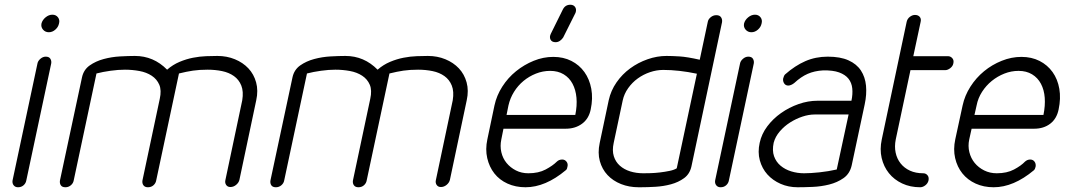

<svg xmlns="http://www.w3.org/2000/svg" viewBox="-20 -790 4492 810"><path d="M138 -522Q140 -533 150.5 -542Q161 -551 173 -551Q187 -551 192.5 -542Q198 -533 196 -522L91 -29Q89 -17 79.5 -8.5Q70 0 56 0Q44 0 37.5 -8.5Q31 -17 33 -29ZM155 -691Q159 -706 172.5 -717Q186 -728 201 -728Q216 -728 224.5 -717Q233 -706 229 -691Q226 -676 213.5 -665Q201 -654 186 -654Q171 -654 161.5 -665Q152 -676 155 -691Z M291 -29Q289 -17 279 -8.5Q269 0 256 0Q242 0 236.5 -8.5Q231 -17 233 -29L326 -464Q333 -496 358.5 -514Q384 -532 417.5 -541Q451 -550 486.5 -552Q522 -554 549 -554Q628 -554 685 -496Q709 -517 737.5 -529Q766 -541 794.5 -546.5Q823 -552 850 -553Q877 -554 897 -554Q937 -554 971 -540Q1005 -526 1028 -501.5Q1051 -477 1060.5 -442.5Q1070 -408 1061 -367L990 -31Q987 -19 976 -10Q965 -1 952 -1Q940 -1 934 -10Q928 -19 931 -31L1002 -367Q1008 -404 998 -429Q988 -454 967 -469Q946 -484 917 -490Q888 -496 856 -496Q821 -496 794 -492Q767 -488 735 -480L639 -29Q637 -17 627.5 -8.5Q618 0 604 0Q591 0 585 -8.5Q579 -17 581 -29L654 -373Q662 -409 652 -432.5Q642 -456 620 -470.5Q598 -485 568 -490.5Q538 -496 507 -496Q479 -496 446.5 -491.5Q414 -487 387 -480Z M1179 -29Q1177 -17 1167 -8.5Q1157 0 1144 0Q1130 0 1124.5 -8.5Q1119 -17 1121 -29L1214 -464Q1221 -496 1246.5 -514Q1272 -532 1305.5 -541Q1339 -550 1374.5 -552Q1410 -554 1437 -554Q1516 -554 1573 -496Q1597 -517 1625.5 -529Q1654 -541 1682.5 -546.5Q1711 -552 1738 -553Q1765 -554 1785 -554Q1825 -554 1859 -540Q1893 -526 1916 -501.5Q1939 -477 1948.5 -442.5Q1958 -408 1949 -367L1878 -31Q1875 -19 1864 -10Q1853 -1 1840 -1Q1828 -1 1822 -10Q1816 -19 1819 -31L1890 -367Q1896 -404 1886 -429Q1876 -454 1855 -469Q1834 -484 1805 -490Q1776 -496 1744 -496Q1709 -496 1682 -492Q1655 -488 1623 -480L1527 -29Q1525 -17 1515.5 -8.5Q1506 0 1492 0Q1479 0 1473 -8.5Q1467 -17 1469 -29L1542 -373Q1550 -409 1540 -432.5Q1530 -456 1508 -470.5Q1486 -485 1456 -490.5Q1426 -496 1395 -496Q1367 -496 1334.5 -491.5Q1302 -487 1275 -480Z M2117 -305H2407Q2415 -344 2412 -377.5Q2409 -411 2395.5 -436.5Q2382 -462 2358 -476.5Q2334 -491 2301 -491Q2270 -491 2241 -479.5Q2212 -468 2188.5 -448.5Q2165 -429 2148.5 -402.5Q2132 -376 2125 -345ZM2329 -108Q2338 -117 2352 -117Q2363 -117 2370 -108Q2377 -99 2374 -87L2372 -79Q2371 -75 2367 -72Q2281 0 2197 0Q2155 0 2121 -15.5Q2087 -31 2065.5 -58.5Q2044 -86 2035.5 -123Q2027 -160 2036 -202L2066 -345Q2075 -387 2099 -424.5Q2123 -462 2157 -489.5Q2191 -517 2231.5 -533.5Q2272 -550 2314 -550Q2357 -550 2390.5 -533Q2424 -516 2445.5 -486Q2467 -456 2474.5 -415.5Q2482 -375 2472 -328Q2464 -289 2435.5 -268Q2407 -247 2367 -247H2104L2095 -202Q2089 -174 2095 -148Q2101 -122 2117 -102.5Q2133 -83 2156.5 -71Q2180 -59 2209 -59Q2252 -59 2282 -75Q2312 -91 2329 -108ZM2354 -749Q2364 -770 2386 -770Q2400 -770 2406.5 -760Q2413 -750 2408 -736L2356 -632Q2351 -624 2342.5 -618Q2334 -612 2324 -612Q2308 -612 2302.5 -623Q2297 -634 2304 -648Z M2569 -187Q2562 -155 2569.5 -131Q2577 -107 2595 -91Q2613 -75 2638.5 -67Q2664 -59 2694 -59Q2705 -59 2724 -59.5Q2743 -60 2764 -62.5Q2785 -65 2804.5 -69Q2824 -73 2835 -80L2920 -479Q2882 -487 2846.5 -491Q2811 -495 2778 -495Q2750 -495 2722 -485.5Q2694 -476 2670.5 -459Q2647 -442 2630 -418Q2613 -394 2607 -366ZM2548 -367Q2557 -408 2581 -442.5Q2605 -477 2638.5 -501.5Q2672 -526 2712 -540Q2752 -554 2792 -554Q2815 -554 2847 -552Q2879 -550 2932 -538L2966 -698Q2968 -709 2978.5 -717.5Q2989 -726 3002 -726Q3016 -726 3022 -717Q3028 -708 3026 -696L2897 -88Q2890 -56 2866 -38.5Q2842 -21 2810.5 -12.5Q2779 -4 2745 -2Q2711 0 2683 0H2674Q2634 0 2600 -13.5Q2566 -27 2543 -51.5Q2520 -76 2510.5 -110.5Q2501 -145 2510 -187Z M3102 -522Q3104 -533 3114.5 -542Q3125 -551 3137 -551Q3151 -551 3156.5 -542Q3162 -533 3160 -522L3055 -29Q3053 -17 3043.5 -8.5Q3034 0 3020 0Q3008 0 3001.5 -8.5Q2995 -17 2997 -29ZM3119 -691Q3123 -706 3136.5 -717Q3150 -728 3165 -728Q3180 -728 3188.5 -717Q3197 -706 3193 -691Q3190 -676 3177.5 -665Q3165 -654 3150 -654Q3135 -654 3125.5 -665Q3116 -676 3119 -691Z M3572 -365Q3578 -393 3575.5 -417Q3573 -441 3559.5 -458Q3546 -475 3520 -484.5Q3494 -494 3452 -493Q3416 -491 3387.5 -478.5Q3359 -466 3331 -440Q3325 -435 3318 -432Q3311 -429 3306 -429Q3294 -429 3288 -438.5Q3282 -448 3284 -459Q3287 -471 3292 -476Q3334 -513 3377.5 -532Q3421 -551 3472 -551Q3525 -551 3559.5 -535.5Q3594 -520 3612 -492.5Q3630 -465 3633.5 -428.5Q3637 -392 3628 -350L3573 -92Q3565 -57 3538.5 -38.5Q3512 -20 3478 -11.5Q3444 -3 3408 -1.5Q3372 0 3345 0Q3306 0 3273 -14.5Q3240 -29 3217.5 -54Q3195 -79 3185.5 -113.5Q3176 -148 3185 -188Q3193 -225 3217 -257Q3241 -289 3275 -313Q3309 -337 3349 -351Q3389 -365 3429 -365ZM3560 -307H3417Q3392 -307 3365 -298Q3338 -289 3313.5 -273.5Q3289 -258 3270 -236Q3251 -214 3244 -188Q3237 -155 3245.5 -131Q3254 -107 3273 -91Q3292 -75 3318 -67Q3344 -59 3372 -59Q3400 -59 3437.5 -63Q3475 -67 3510 -75Z M3805 -698Q3808 -711 3818.5 -719Q3829 -727 3840 -727Q3853 -727 3860 -719Q3867 -711 3864 -698L3833 -553H3979Q3990 -553 3997.5 -544.5Q4005 -536 4002 -523Q4000 -511 3989 -502.5Q3978 -494 3967 -494H3821L3759 -202Q3753 -172 3758.5 -146Q3764 -120 3779.5 -100.5Q3795 -81 3819 -70Q3843 -59 3875 -59Q3886 -59 3893 -50.5Q3900 -42 3897 -28Q3894 -16 3883.5 -8Q3873 0 3862 0Q3820 0 3786 -16Q3752 -32 3730 -59.5Q3708 -87 3699.5 -123.5Q3691 -160 3700 -202Z M4091 -305H4382Q4390 -344 4387.5 -377.5Q4385 -411 4371.5 -436.5Q4358 -462 4334 -476.5Q4310 -491 4277 -491Q4246 -491 4217 -479.5Q4188 -468 4164 -448.5Q4140 -429 4123 -402.5Q4106 -376 4100 -345ZM4304 -108Q4314 -117 4326 -117Q4338 -117 4344.5 -108Q4351 -99 4349 -87Q4347 -77 4342 -72Q4256 0 4172 0Q4130 0 4096 -15.5Q4062 -31 4040 -58.5Q4018 -86 4009.5 -123Q4001 -160 4010 -202L4041 -345Q4050 -387 4074 -424.5Q4098 -462 4131.5 -489.5Q4165 -517 4206 -533.5Q4247 -550 4289 -550Q4332 -550 4365.5 -533Q4399 -516 4420.5 -486Q4442 -456 4449 -415.5Q4456 -375 4446 -328Q4438 -289 4410.5 -268Q4383 -247 4343 -247H4079L4069 -202Q4063 -174 4069.5 -148Q4076 -122 4092 -102.5Q4108 -83 4132 -71Q4156 -59 4185 -59Q4228 -59 4258 -75Q4288 -91 4304 -108Z"/></svg>

Font: VDS
Style: Thin Italic
Weight: 100
Width: 0
Designer: artmaker
Foundry: artmaker
Version: Version 1.000 2012 initial release